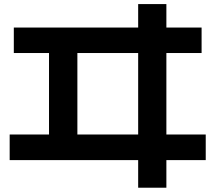

<svg xmlns="http://www.w3.org/2000/svg" viewBox="-20 -823 1040 927"><path d="M647.1 83.3V-50H26.7V-173.6H216.7V-567H46.7V-690H647.1V-803.3H783.3V-690H953.3V-567H783.3V-173.6H973.3V-50H783.3V83.3ZM353.6 -173.6H647.1V-567H353.6Z"/></svg>

Font: M PLUS 2 Thin
Style: Regular
Weight: 100
Designer: Coji Morishita
Foundry: UNDERFOREST DESIGN
Version: Version 1.001